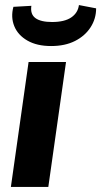

<svg xmlns="http://www.w3.org/2000/svg" viewBox="-20 -739 400 759"><path d="M241 -494 171 0H23L93 -494ZM292 -719 360 -706Q360 -665 338 -631Q316 -597 276.5 -577Q237 -557 182 -557Q126 -557 88.5 -578.5Q51 -600 36.5 -635.5Q22 -671 33 -712L104 -716Q99 -683 120 -667.5Q141 -652 186 -652Q235 -652 261.5 -670Q288 -688 292 -719Z"/></svg>

Font: Exo 2
Style: Bold Italic
Weight: 700
Italic angle: -8°
Designer: Natanael Gama
Foundry: Natanael Gama
Version: Version 2.010